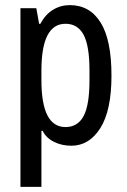

<svg xmlns="http://www.w3.org/2000/svg" viewBox="-20 -558 496 751"><path d="M416 -262Q416 -126 372.5 -57Q329 12 259 12Q221 12 190.5 -3.5Q160 -19 147 -46H142V173H60V-526H122L133 -465H138Q157 -501 187 -519.5Q217 -538 253 -538Q331 -538 373.5 -470Q416 -402 416 -262ZM142 -282V-244Q142 -61 236 -61Q284 -61 307 -104Q330 -147 330 -244V-282Q330 -379 307 -422Q284 -465 236 -465Q142 -465 142 -282Z"/></svg>

Font: Archivo Narrow
Style: Regular
Weight: 400
Designer: Hector Gatti
Foundry: Omnibus-Type
Version: Version 1.003